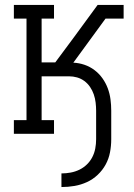

<svg xmlns="http://www.w3.org/2000/svg" viewBox="-20 -540 540 775"><path d="M228 215V160Q247 160 265.5 156.5Q284 153 300.5 145Q317 137 330.5 124Q344 111 352.5 94.5Q361 78 364.5 59.5Q368 41 368 22V-93Q368 -109 366 -126Q364 -143 358.5 -159Q353 -175 343.5 -189Q334 -203 320.5 -213Q307 -223 291 -227.5Q275 -232 258 -232H148V-55H198V0H36V-55H87V-465H36V-520H198V-465H148V-288H203L278 -389L374 -520H479V-465H406L276 -287Q299 -286 321 -278.5Q343 -271 361.5 -257Q380 -243 393.5 -224Q407 -205 415 -183.5Q423 -162 426 -139Q429 -116 429 -93V22Q429 49 424 75Q419 101 406.5 124Q394 147 374.5 165.5Q355 184 331 195Q307 206 281 210.5Q255 215 228 215Z"/></svg>

Font: Iosevka Curly Slab Light
Style: Regular
Weight: 300
Monospace: yes
Designer: Belleve Invis
Foundry: Belleve Invis
Version: Version 22.1.2; ttfautohint (v1.8.4)